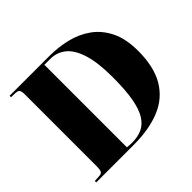

<svg xmlns="http://www.w3.org/2000/svg" viewBox="-168 -937 1144 1144"><g transform="rotate(-45 404.0 -365.0)"><path d="M41 0V-12L80 -14Q99 -15 105 -26Q111 -37 111 -69V-672Q111 -697 104.5 -706.5Q98 -716 76 -717L41 -718V-730H376Q451 -730 521.5 -713Q592 -696 648.5 -655.5Q705 -615 738.5 -547Q772 -479 772 -377Q772 -244 723 -160.5Q674 -77 581 -38.5Q488 0 356 0ZM360 -16Q407 -16 443 -32Q479 -48 504 -87.5Q529 -127 541.5 -196.5Q554 -266 554 -374Q554 -495 531 -570Q508 -645 466 -679.5Q424 -714 367 -714H318V-19Q326 -18 336.5 -17Q347 -16 360 -16Z"/></g></svg>

Font: Literata 72pt ExtraBold
Style: Regular
Weight: 800
Designer: Latin by Veronika Burian and Jose Scaglione. Greek by Irene Vlachou. Cyrillic by Vera Evstafieva.
Foundry: TypeTogether
Version: Version 3.002